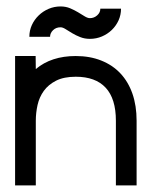

<svg xmlns="http://www.w3.org/2000/svg" viewBox="-20 -564 458 584"><path d="M88.4 -393.6 88.9 -354Q136.2 -393.6 210.4 -393.6Q253.4 -393.6 287.8 -379.9Q322.3 -366.2 346.2 -340.8Q370.1 -315.4 382.8 -279.1Q395.5 -242.7 395.5 -196.8V0H332.5V-196.8Q332.5 -263.7 301.5 -297.1Q270.5 -330.6 210.4 -330.6Q174.3 -330.6 150.6 -318.6Q127 -306.6 113.3 -287.6Q99.6 -268.6 94.2 -244.6Q88.9 -220.7 88.9 -196.8V0H25.9V-393.6ZM69.3 -452.1Q69.3 -471.2 76.9 -487.8Q84.5 -504.4 97.7 -517.1Q110.8 -529.8 127.9 -537.1Q145 -544.4 164.1 -544.4Q180.2 -544.4 193.4 -538.8Q206.5 -533.2 217.5 -526.6Q228.5 -520 237.5 -514.4Q246.6 -508.8 253.4 -508.8Q266.1 -508.8 275.6 -517.3Q285.2 -525.9 285.2 -537.6H348.1Q348.1 -518.6 340.6 -502Q333 -485.4 320.1 -472.9Q307.1 -460.4 290 -453.1Q272.9 -445.8 253.4 -445.8Q237.3 -445.8 223.9 -451.2Q210.4 -456.5 199.5 -463.1Q188.5 -469.7 179.7 -475.3Q170.9 -481 164.1 -481Q150.4 -481 141.4 -472.2Q132.3 -463.4 132.3 -452.1Z"/></svg>

Font: Fibel Sued LRS
Style: Regular
Weight: 400
Designer: Peter Wiegel
Foundry: Peter Wiegel
Version: Version 000.000